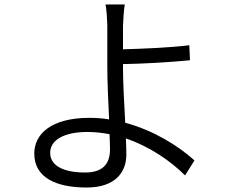

<svg xmlns="http://www.w3.org/2000/svg" viewBox="-20 -799 1040 857"><path d="M471 -132C471 -63 434 -29 360 -29C260 -29 204 -61 204 -117C204 -173 264 -210 371 -210C404 -210 437 -206 469 -200C470 -173 471 -149 471 -132ZM848 -83C776 -148 666 -217 539 -251C534 -337 529 -434 529 -499V-513C610 -514 738 -521 828 -530L825 -597C735 -586 608 -581 529 -579V-684C530 -712 533 -759 537 -779H451C455 -762 458 -718 459 -684V-499C459 -438 463 -347 467 -266C438 -271 409 -273 379 -273C209 -273 133 -201 133 -114C133 -5 232 38 367 38C493 38 544 -29 544 -109C544 -128 543 -153 542 -181C648 -145 741 -81 806 -16Z"/></svg>

Font: Genne Gothic Normal
Style: Regular
Weight: 350
Designer: Ryoko NISHIZUKA (kana & ideographs); Paul D. Hunt (Latin, Greek & Cyrillic); Wenlong ZHANG (bopomofo); Sandoll Communica
Foundry: Adobe Systems Incorporated
Version: Version 1.004;PS 1.004;hotconv 16.6.51;makeotf.lib2.5.65220